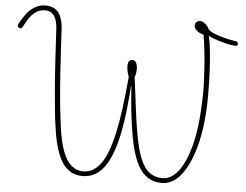

<svg xmlns="http://www.w3.org/2000/svg" viewBox="-69 -1235 1722 1343"><g transform="rotate(5 791.5 -564.0)"><path d="M558 19Q469 19 417.5 -55.5Q366 -130 343 -288Q333 -351 326 -421.5Q319 -492 312 -574.5Q305 -657 299 -758.5Q293 -860 286 -986Q284 -1025 274.5 -1053.5Q265 -1082 246 -1097.5Q227 -1113 196 -1113Q167 -1113 142 -1099.5Q117 -1086 94.5 -1057Q72 -1028 50 -983Q46 -977 41.5 -974Q37 -971 27 -975Q17 -980 16 -986Q15 -992 17 -998Q41 -1046 68 -1079Q95 -1112 127 -1129.5Q159 -1147 196 -1147Q239 -1147 266 -1128.5Q293 -1110 307 -1074Q321 -1038 323 -988Q328 -905 331.5 -834Q335 -763 339.5 -701Q344 -639 348 -584Q352 -529 357 -480.5Q362 -432 367.5 -386Q373 -340 379 -295Q393 -201 416.5 -138.5Q440 -76 476 -45Q512 -14 559 -14Q596 -14 626.5 -31.5Q657 -49 682 -83Q707 -117 728 -172Q749 -227 766 -303.5Q783 -380 796 -478.5Q809 -577 820 -701Q813 -716 808.5 -736Q804 -756 804 -773Q804 -787 807 -798Q810 -809 817.5 -815Q825 -821 834 -821Q853 -821 862 -803.5Q871 -786 871 -762Q871 -746 869 -731Q867 -716 861 -703Q869 -643 875 -594.5Q881 -546 886.5 -501Q892 -456 899 -406Q906 -356 918 -291Q936 -193 962 -131.5Q988 -70 1026 -42.5Q1064 -15 1117 -15Q1158 -15 1193.5 -44Q1229 -73 1257.5 -127Q1286 -181 1306.5 -257.5Q1327 -334 1337 -429.5Q1347 -525 1348 -635Q1348 -686 1345.5 -738.5Q1343 -791 1339 -842.5Q1335 -894 1329 -944Q1323 -994 1315 -1040Q1285 -1047 1266.5 -1064Q1248 -1081 1248 -1099Q1248 -1114 1258.5 -1123.5Q1269 -1133 1283 -1133Q1302 -1133 1321 -1116.5Q1340 -1100 1349 -1079Q1362 -1065 1393 -1052.5Q1424 -1040 1465 -1029.5Q1506 -1019 1549 -1013Q1554 -1011 1557 -1007Q1560 -1003 1560 -996Q1560 -989 1556 -985Q1552 -981 1545 -982Q1532 -982 1510 -985.5Q1488 -989 1464 -995.5Q1440 -1002 1417.5 -1009Q1395 -1016 1377.5 -1023.5Q1360 -1031 1353 -1036Q1364 -987 1370.5 -924Q1377 -861 1380.5 -785.5Q1384 -710 1384 -620Q1384 -526 1375.5 -442.5Q1367 -359 1350 -287.5Q1333 -216 1309 -159.5Q1285 -103 1255.5 -63Q1226 -23 1190 -2Q1154 19 1113 19Q1053 19 1008.5 -13Q964 -45 933.5 -112Q903 -179 884 -284Q876 -329 870 -372Q864 -415 859 -459Q854 -503 850.5 -547Q847 -591 844 -637H841Q832 -500 816.5 -394Q801 -288 777.5 -210Q754 -132 722 -81Q690 -30 649 -5.5Q608 19 558 19Z"/></g></svg>

Font: Playwrite BR Thin
Style: Regular
Weight: 250
Version: Version 1.003